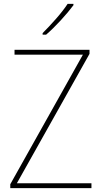

<svg xmlns="http://www.w3.org/2000/svg" viewBox="-20 -971 525 991"><path d="M452 0H33V-20L408 -689H55V-714H442V-693L67 -25H452ZM359 -944Q333 -909 293.5 -866Q254 -823 218 -792H200V-800Q234 -834 270 -875Q306 -916 329 -951H359Z"/></svg>

Font: Noto Sans SemiCondensed Thin
Style: Regular
Weight: 100
Width: 4
Designer: Monotype Design Team
Foundry: Monotype Imaging Inc.
Version: Version 2.013; ttfautohint (v1.8.4.7-5d5b)